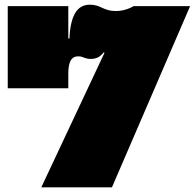

<svg xmlns="http://www.w3.org/2000/svg" viewBox="-20 -798 830 818"><path d="M790 -772 457 0H156L491 -713L549 -772ZM276 -634Q278.5 -704 299.5 -741Q320.5 -778 363 -778Q379.5 -778 392 -774Q404.5 -770 415.8 -764.5Q427 -759 440.8 -755Q454.5 -751 473 -751Q493.5 -751 513.8 -756.8Q534 -762.5 549 -772L439 -565L422 -575Q410 -560 397.2 -553.5Q384.5 -547 367 -547Q357.5 -547 351 -548.5Q344.5 -550 339.2 -552Q334 -554 328.8 -555.8Q323.5 -557.5 316 -558Q292 -559 281.5 -540.5Q271 -522 271 -485L241 -634ZM271 -772V-422H13V-772Z"/></svg>

Font: Hepta Slab ExtraLight Black
Style: Regular
Weight: 900
Version: Version 1.102